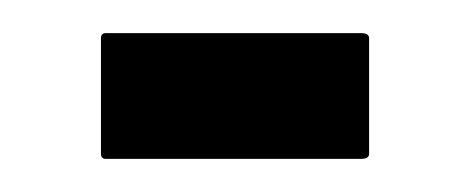

<svg xmlns="http://www.w3.org/2000/svg" viewBox="-20 -96 283 116"><path d="M44 0Q41 0 41 -3V-73Q41 -76 44 -76H198Q203 -76 203 -73V-3Q203 0 198 0Z"/></svg>

Font: Noto Serif Yezidi
Style: Regular
Weight: 400
Designer: Dalton Maag Ltd
Foundry: Dalton Maag Ltd
Version: Version 1.001; ttfautohint (v1.8.4.7-5d5b)